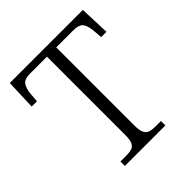

<svg xmlns="http://www.w3.org/2000/svg" viewBox="-194 -846 979 979"><g transform="rotate(-45 295.0 -357.0)"><path d="M147 0V-32H189Q213 -32 228.5 -37Q244 -42 252 -58.5Q260 -75 260 -109V-675H139Q98 -675 84 -655.5Q70 -636 67 -599L63 -550H25L31 -714H558L564 -550H526L522 -599Q519 -636 505.5 -655.5Q492 -675 449 -675H327V-111Q327 -77 335 -60Q343 -43 358.5 -37.5Q374 -32 398 -32H439V0Z"/></g></svg>

Font: Noto Serif Kannada Light
Style: Regular
Weight: 300
Version: Version 2.003